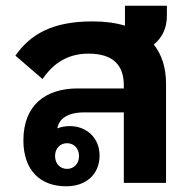

<svg xmlns="http://www.w3.org/2000/svg" viewBox="-20 -641 682 673"><path d="M414 0H562V-347C562 -404 547 -450 519 -485C548 -508 565 -542 565 -586V-621H418V-551C385 -561 347 -566 304 -566C162 -566 86 -520 34 -446L129 -364C158 -406 205 -453 290 -453C377 -453 414 -412 414 -342V-331H252C139 -331 62 -272 62 -149C62 -44 121 12 212 12C282 12 329 -30 329 -96C329 -159 282 -199 225 -199C208 -199 194 -196 181 -191C186 -224 217 -247 274 -247H414ZM215 -49C191 -49 173 -67 173 -94C173 -121 191 -139 215 -139C239 -139 257 -121 257 -94C257 -67 239 -49 215 -49Z"/></svg>

Font: IBM Plex Thai Looped
Style: Bold
Weight: 700
Designer: Mike Abbink, Paul van der Laan, Pieter van Rosmalen, Ben Mitchell, Mark Frömberg
Foundry: Bold Monday
Version: Version 1.0